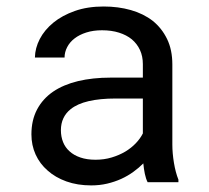

<svg xmlns="http://www.w3.org/2000/svg" viewBox="-20 -558 640 588"><path d="M432.1 0H526.4V-7.8Q517.6 -29.8 512.7 -59.3Q507.8 -88.9 507.8 -115.2V-360.8Q507.8 -405.3 491.7 -438.5Q475.6 -471.7 447.8 -494.1Q419.4 -516.1 380.9 -527.1Q342.3 -538.1 297.4 -538.1Q248 -538.1 209.2 -524.4Q170.4 -510.7 143.6 -488.8Q116.2 -466.3 101.8 -438.5Q87.4 -410.6 86.9 -381.8H177.7Q177.7 -398.4 185.8 -413.8Q193.8 -429.2 208.5 -440.4Q223.1 -451.7 244.4 -458.5Q265.6 -465.3 292.5 -465.3Q321.3 -465.3 344.5 -458Q367.7 -450.7 383.8 -437.5Q399.9 -423.8 408.7 -404.8Q417.5 -385.7 417.5 -361.8V-320.3H318.8Q263.7 -320.3 219 -309.6Q174.3 -298.8 142.6 -277.3Q110.8 -255.4 93.5 -222.7Q76.2 -189.9 76.2 -146.5Q76.2 -113.3 89.1 -84.7Q102.1 -56.2 126 -35.6Q149.4 -14.6 183.3 -2.4Q217.3 9.8 259.3 9.8Q285.2 9.8 308.1 4.4Q331.1 -1 351.6 -10.3Q371.6 -19.5 388.4 -31.7Q405.3 -43.9 418.9 -57.6Q420.4 -41 423.6 -25.6Q426.8 -10.3 432.1 0ZM272.5 -68.8Q246.1 -68.8 226.1 -75.7Q206.1 -82.5 192.9 -94.7Q179.7 -106.4 173.1 -123Q166.5 -139.6 166.5 -159.2Q166.5 -179.7 174.1 -195.8Q181.6 -211.9 196.3 -223.6Q216.8 -240.2 251.7 -248.3Q286.6 -256.3 333.5 -256.3H417.5V-149.4Q409.7 -133.8 396 -119.4Q382.3 -105 363.8 -93.8Q344.7 -82.5 321.8 -75.7Q298.8 -68.8 272.5 -68.8Z"/></svg>

Font: Roboto Mono
Style: Regular
Weight: 400
Monospace: yes
Designer: Google
Version: Version 3.000